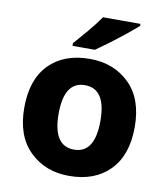

<svg xmlns="http://www.w3.org/2000/svg" viewBox="-86 -838 797 919"><g transform="rotate(10 312.5 -378.0)"><path d="M581 -275Q581 -412 505.5 -485.5Q430 -559 314 -559Q188 -559 116 -485.5Q44 -412 44 -275Q44 -138 119.5 -64Q195 10 311 10Q436 10 508.5 -64Q581 -138 581 -275ZM211 -275Q211 -431 312 -431Q414 -431 414 -275Q414 -118 313 -118Q211 -118 211 -275ZM522 -766H340Q317 -732 281 -689.5Q245 -647 220 -619V-606H329Q355 -624 392.5 -652Q430 -680 466 -709Q502 -738 522 -756Z"/></g></svg>

Font: Noto Sans UI Extra
Style: Regular
Weight: 800
Designer: Monotype Design Team
Foundry: Monotype Imaging Inc.
Version: Version 1.901